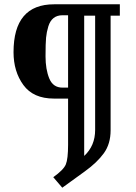

<svg xmlns="http://www.w3.org/2000/svg" viewBox="-20 -720 635 894"><path d="M538 -700V-647H495V-113Q495 -50 463.5 -6.5Q432 37 375 78L270 154L228 105Q276 71 286.5 45.5Q297 20 297 -46V-261H231Q135 -261 89 -324Q43 -387 43 -477Q43 -700 232 -700ZM372 -647V6Q423 -41 423 -115V-647ZM271 -312H297V-649H271Q221 -649 205 -597Q197 -571 194.5 -544.5Q192 -518 192 -457.5Q192 -397 209.5 -354.5Q227 -312 271 -312Z"/></svg>

Font: Magra
Style: Regular
Weight: 400
Designer: Viviana Monsalve
Foundry: Viviana Monsalve
Version: Version 1.001